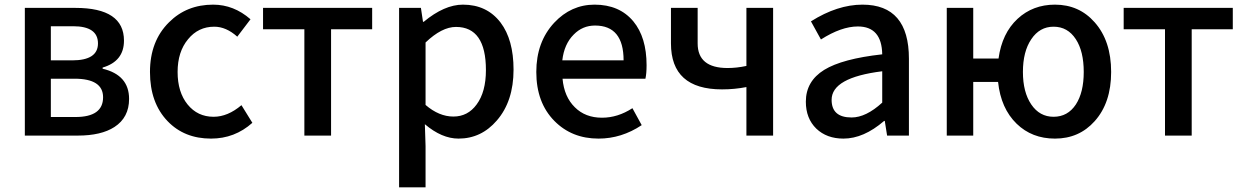

<svg xmlns="http://www.w3.org/2000/svg" viewBox="-20 -584 5359 827"><path d="M87 -550H305Q514 -550 514 -409Q514 -320 422 -293V-288Q536 -261 536 -158Q536 -78 473 -37Q416 0 315 0H87ZM291 -324Q402 -324 402 -397Q402 -471 295 -471H199V-324ZM305 -80Q424 -80 424 -165Q424 -245 301 -245H199V-80Z M702 -62Q626 -141 626 -274Q626 -407 708 -488Q784 -564 898 -564Q987 -564 1059 -501L1002 -426Q954 -469 903 -469Q834 -469 790 -415Q745 -361 745 -274Q745 -187 788 -134Q831 -81 900 -81Q961 -81 1020 -131L1067 -55Q991 13 889 13Q774 13 702 -62Z M1291 -458H1113V-550H1583V-458H1406V0H1291Z M1699 -550H1793L1802 -490H1805Q1894 -564 1974 -564Q2077 -564 2136 -487Q2192 -413 2192 -284Q2192 -148 2120 -65Q2053 13 1955 13Q1883 13 1810 -49L1813 45V223H1699ZM2033 -134Q2073 -188 2073 -282Q2073 -468 1944 -468Q1883 -468 1813 -401V-132Q1871 -82 1933 -82Q1995 -82 2033 -134Z M2368 -63Q2290 -142 2290 -274Q2290 -403 2367 -486Q2440 -564 2541 -564Q2648 -564 2708 -492Q2765 -423 2765 -303Q2765 -267 2760 -245H2403Q2410 -167 2456 -122Q2501 -77 2573 -77Q2641 -77 2704 -118L2744 -45Q2657 13 2558 13Q2443 13 2368 -63ZM2666 -324Q2666 -474 2543 -474Q2489 -474 2451 -435Q2410 -394 2402 -324Z M3195 -209Q3144 -199 3090 -199Q2870 -199 2870 -397V-550H2985V-397Q2985 -291 3114 -291Q3153 -291 3195 -300V-550H3310V0H3195Z M3496 -30Q3451 -74 3451 -146Q3451 -234 3530 -283Q3608 -331 3780 -350Q3778 -470 3675 -470Q3604 -470 3516 -414L3473 -492Q3587 -564 3695 -564Q3895 -564 3895 -331V0H3801L3791 -63H3788Q3700 13 3613 13Q3541 13 3496 -30ZM3780 -142V-277Q3562 -250 3562 -154Q3562 -78 3648 -78Q3710 -78 3780 -142Z M4614 -134Q4648 -186 4648 -274Q4648 -363 4614 -415Q4579 -469 4518 -469Q4458 -469 4422 -415Q4386 -362 4386 -274Q4386 -187 4422 -134Q4458 -81 4518 -81Q4579 -81 4614 -134ZM4281 -332Q4296 -441 4363 -503Q4429 -564 4524 -564Q4628 -564 4695 -488Q4766 -408 4766 -274Q4766 -141 4695 -62Q4628 13 4524 13Q4425 13 4359 -51Q4291 -117 4279 -231H4172V0H4058V-550H4172V-332Z M4998 -458H4820V-550H5290V-458H5113V0H4998Z"/></svg>

Font: Noto Sans S Chinese Medium
Style: Regular
Weight: 500
Designer: Ryoko NISHIZUKA  (kana & ideographs); Paul D. Hunt (Latin, Greek & Cyrillic); Wenlong ZHANG  (bopomofo); Sandoll Communi
Foundry: Adobe Systems Incorporated
Version: Version 1.000;PS 1;hotconv 1.0.78;makeotf.lib2.5.61930